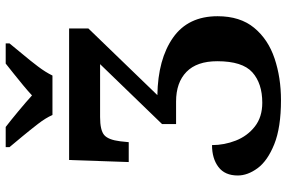

<svg xmlns="http://www.w3.org/2000/svg" viewBox="-182 -788 982 657"><g transform="rotate(-90 308.5 -460.0)"><path d="M243 -771Q233 -794 212.5 -820.5Q192 -847 170.5 -873Q149 -899 133 -918V-931H202Q223 -915 255.5 -888Q288 -861 310 -841Q325 -855 345 -871.5Q365 -888 385 -904Q405 -920 419 -931H488V-918Q473 -899 451 -873Q429 -847 409 -820.5Q389 -794 378 -771ZM294 11Q200 11 143 -12Q86 -35 61 -69Q36 -103 36 -137Q36 -181 65 -203Q94 -225 140 -225Q140 -183 155.5 -143.5Q171 -104 203.5 -78.5Q236 -53 285 -53Q351 -53 389 -87Q427 -121 427 -207Q427 -277 390.5 -312.5Q354 -348 289 -348H212V-396L417 -608H236Q191 -608 174.5 -594Q158 -580 153 -539L150 -510H82L89 -714H539V-648L311 -412Q434 -410 507.5 -358.5Q581 -307 581 -206Q581 -129 541.5 -81Q502 -33 436.5 -11Q371 11 294 11Z"/></g></svg>

Font: NotoSerif-Bold
Style: Regular
Weight: 700
Designer: Monotype Design Team
Foundry: Monotype Imaging Inc.
Version: Version 2.007; ttfautohint (v1.8) -l 8 -r 50 -G 200 -x 14 -D